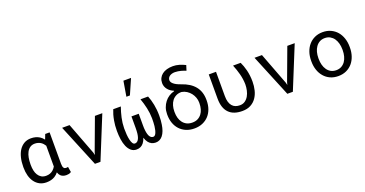

<svg xmlns="http://www.w3.org/2000/svg" viewBox="-38 -1522 4277 2251"><g transform="rotate(-20 2100.5 -396.0)"><path d="M491.7 -528.3H437L414.6 -470.2L413.1 -466.3Q403.3 -479.5 391.6 -490.5Q379.9 -501.5 366.7 -509.8Q344.7 -523.4 318.4 -530.8Q292 -538.1 260.3 -538.1Q211.9 -538.1 175 -516.6Q138.2 -495.1 113.3 -457.5Q88.4 -419.4 75.7 -367.4Q63 -315.4 63 -254.4V-244.1Q63 -189.5 75.7 -142.8Q88.4 -96.2 113.3 -62.5Q138.2 -28.3 174.8 -9Q211.4 10.3 259.3 10.3Q290.5 10.3 316.9 3.4Q343.3 -3.4 364.7 -16.6Q377.9 -24.9 389.6 -35.4Q401.4 -45.9 411.1 -58.6Q415.5 -44.9 421.6 -34.2Q427.7 -23.4 435.5 -15.6Q448.7 -2.4 466.8 3.9Q484.9 10.3 507.8 10.3Q523.4 10.3 537.8 7.1Q552.2 3.9 567.4 -6.3L556.2 -73.7Q551.3 -72.8 544.7 -71.8Q538.1 -70.8 530.8 -70.8Q522 -70.8 514.9 -74Q507.8 -77.1 502.9 -84.5Q497.6 -91.8 494.6 -104.2Q491.7 -116.7 491.7 -135.3ZM153.3 -244.1V-254.4Q153.3 -295.9 160.2 -333.7Q167 -371.6 182.6 -400.9Q197.8 -429.7 222.4 -446.8Q247.1 -463.9 282.2 -463.9Q303.2 -463.9 321 -458.7Q338.9 -453.6 354 -444.3Q368.7 -435.1 380.4 -422.4Q392.1 -409.7 401.4 -394.5V-160.2Q401.4 -150.9 401.4 -146.2Q401.4 -141.6 401.4 -135.3Q394.5 -123.5 386.5 -113.3Q378.4 -103 368.7 -94.7Q352.1 -80.1 330.3 -71.8Q308.6 -63.5 281.2 -63.5Q246.6 -63.5 222.2 -78.1Q197.8 -92.8 182.6 -117.7Q167 -142.1 160.2 -174.8Q153.3 -207.5 153.3 -244.1Z M865.2 0H934.1L1149.4 -528.3H1057.1L909.2 -129.9L900.4 -97.2L892.1 -129.9L740.7 -528.3H647.9Z M1380.4 -528.3H1285.6Q1274.4 -501.5 1265.1 -469.7Q1255.9 -438 1249.5 -400.9Q1244.1 -372.6 1241.5 -340.6Q1238.8 -308.6 1238.8 -273.4Q1238.8 -219.2 1246.1 -168.2Q1253.4 -117.2 1270.5 -77.6Q1287.6 -38.1 1315.4 -14.2Q1343.3 9.8 1383.8 9.8Q1411.6 9.8 1434.1 -1.2Q1456.5 -12.2 1472.7 -33.2Q1481.9 -44.9 1489.5 -60.1Q1497.1 -75.2 1502.9 -93.3Q1508.8 -75.2 1516.1 -60.1Q1523.4 -44.9 1532.7 -33.2Q1549.3 -12.2 1571.5 -1.2Q1593.8 9.8 1622.1 9.8Q1649.4 9.8 1671.1 -1.5Q1692.9 -12.7 1709 -32.7Q1728.5 -56.6 1740.7 -90.1Q1752.9 -123.5 1758.8 -163.1Q1763.2 -189 1765.1 -217Q1767.1 -245.1 1767.1 -273.4Q1767.1 -312 1763.7 -346.7Q1760.3 -381.3 1754.4 -411.6Q1748 -444.8 1739.3 -474.1Q1730.5 -503.4 1720.2 -528.3H1625.5Q1647.5 -466.8 1661.6 -403.1Q1675.8 -339.4 1676.8 -273.4Q1676.8 -247.6 1675.8 -222.7Q1674.8 -197.8 1672.4 -175.8Q1669.4 -149.4 1663.8 -127.2Q1658.2 -105 1650.4 -89.4Q1644 -77.1 1635.7 -70.3Q1627.4 -63.5 1617.2 -63.5Q1604 -63.5 1593 -70.1Q1582 -76.7 1573.7 -89.8Q1565.9 -102.5 1560.3 -121.6Q1554.7 -140.6 1551.8 -166Q1549.8 -180.2 1549.1 -196Q1548.3 -211.9 1548.3 -230V-376H1457.5V-230Q1457.5 -211.4 1456.5 -194.8Q1455.6 -178.2 1454.1 -164.1Q1451.2 -138.7 1445.3 -119.9Q1439.5 -101.1 1431.2 -88.9Q1422.9 -76.2 1411.9 -69.8Q1400.9 -63.5 1388.2 -63.5Q1371.6 -63.5 1360.4 -80.8Q1349.1 -98.1 1342.3 -127.4Q1335 -156.7 1332 -194.6Q1329.1 -232.4 1329.1 -273.4Q1330.1 -339.4 1344.2 -403.1Q1358.4 -466.8 1380.4 -528.3ZM1512.2 -801.8 1480.5 -612.8H1524.4L1607.4 -801.8Z M1928.7 -619.6Q1928.7 -596.7 1936 -576.9Q1943.4 -557.1 1956.5 -540.5Q1969.7 -523.4 1988.3 -510.3Q2006.8 -497.1 2029.8 -487.8L2027.8 -482.4Q1992.7 -474.1 1961.7 -454.1Q1930.7 -434.1 1908.2 -404.8Q1885.3 -375.5 1872.1 -338.4Q1858.9 -301.3 1858.9 -258.8V-248.5Q1858.9 -193.4 1875.5 -146.2Q1892.1 -99.1 1923.8 -64.5Q1955.6 -29.8 2001.2 -10Q2046.9 9.8 2105.5 9.8Q2163.1 9.8 2208.5 -10Q2253.9 -29.8 2285.6 -64.5Q2316.9 -99.1 2333.5 -146.2Q2350.1 -193.4 2350.1 -248.5V-258.8Q2350.1 -359.9 2295.7 -427.2Q2241.2 -494.6 2133.8 -530.3Q2101.1 -541.5 2079.3 -553.2Q2057.6 -564.9 2044.4 -576.7Q2031.2 -588.4 2025.6 -599.9Q2020 -611.3 2020 -622.1Q2020 -637.2 2026.9 -649.7Q2033.7 -662.1 2045.9 -670.9Q2058.1 -679.7 2075 -684.6Q2091.8 -689.5 2112.3 -689.5Q2131.8 -689.5 2150.9 -686.3Q2169.9 -683.1 2187.5 -678.7Q2205.1 -673.8 2220.5 -668.5Q2235.8 -663.1 2247.1 -658.7L2267.1 -722.2Q2230.5 -740.7 2191.7 -752.2Q2152.8 -763.7 2113.8 -763.7Q2071.8 -763.7 2037.6 -753.9Q2003.4 -744.1 1979.5 -725.6Q1955.1 -707 1941.9 -680.2Q1928.7 -653.3 1928.7 -619.6ZM1949.7 -248.5V-258.8Q1949.7 -295.9 1959.5 -329.8Q1969.2 -363.8 1988.8 -389.6Q2008.3 -415 2037.6 -429.9Q2066.9 -444.8 2106.4 -444.3Q2141.1 -438.5 2169.2 -420.2Q2197.3 -401.9 2217.3 -376.5Q2237.3 -350.6 2248.3 -320.1Q2259.3 -289.6 2259.3 -258.8V-248.5Q2259.3 -210.9 2250 -177.2Q2240.7 -143.6 2221.7 -118.7Q2202.6 -93.3 2173.8 -78.4Q2145 -63.5 2105.5 -63.5Q2065.4 -63.5 2036.1 -78.4Q2006.8 -93.3 1987.8 -118.7Q1968.3 -143.6 1959 -177.2Q1949.7 -210.9 1949.7 -248.5Z M2567.9 -528.3H2477.5V-227.1Q2477.5 -166 2492.7 -121.3Q2507.8 -76.7 2536.6 -47.9Q2565.4 -18.6 2607.2 -4.4Q2648.9 9.8 2702.6 9.8Q2764.2 9.8 2807.6 -13.7Q2851.1 -37.1 2878.4 -76.7Q2905.8 -115.7 2918.5 -167.2Q2931.2 -218.8 2931.2 -274.4Q2931.2 -314.5 2926.8 -350.3Q2922.4 -386.2 2914.6 -418Q2906.7 -449.7 2896.7 -477.3Q2886.7 -504.9 2875.5 -528.3H2780.3Q2805.7 -467.3 2822.5 -403.6Q2839.4 -339.8 2840.8 -274.4Q2840.8 -236.3 2832.5 -198.7Q2824.2 -161.1 2807.1 -131.3Q2789.6 -101.1 2762.7 -82.3Q2735.8 -63.5 2698.2 -63.5Q2668.9 -63.5 2644.8 -72.5Q2620.6 -81.5 2603.5 -101.6Q2586.4 -121.1 2577.1 -151.9Q2567.9 -182.6 2567.9 -226.1Z M3265.6 0H3334.5L3549.8 -528.3H3457.5L3309.6 -129.9L3300.8 -97.2L3292.5 -129.9L3141.1 -528.3H3048.3Z M3660.2 -269V-258.3Q3660.2 -201.2 3676.8 -152.3Q3693.4 -103.5 3724.6 -67.4Q3755.4 -31.2 3800 -10.7Q3844.7 9.8 3900.9 9.8Q3956.5 9.8 4001 -10.7Q4045.4 -31.2 4076.7 -67.4Q4107.4 -103.5 4124 -152.3Q4140.6 -201.2 4140.6 -258.3V-269Q4140.6 -326.2 4124 -375.2Q4107.4 -424.3 4076.7 -460.4Q4045.4 -496.6 4000.7 -517.3Q3956.1 -538.1 3899.9 -538.1Q3844.2 -538.1 3799.8 -517.3Q3755.4 -496.6 3724.6 -460.4Q3693.4 -424.3 3676.8 -375.2Q3660.2 -326.2 3660.2 -269ZM3750.5 -258.3V-269Q3750.5 -307.6 3759.8 -343Q3769 -378.4 3788.1 -405.3Q3806.6 -432.1 3834.5 -448Q3862.3 -463.9 3899.9 -463.9Q3937.5 -463.9 3965.6 -448Q3993.7 -432.1 4012.7 -405.3Q4031.2 -378.4 4040.8 -343Q4050.3 -307.6 4050.3 -269V-258.3Q4050.3 -219.2 4041 -183.8Q4031.7 -148.4 4013.2 -121.6Q3994.1 -94.7 3966.1 -79.1Q3938 -63.5 3900.9 -63.5Q3863.3 -63.5 3835 -79.1Q3806.6 -94.7 3788.1 -121.6Q3769 -148.4 3759.8 -183.8Q3750.5 -219.2 3750.5 -258.3Z"/></g></svg>

Font: RobotoMono Nerd Font
Style: Regular
Weight: 400
Monospace: yes
Designer: Google
Version: Version 3.000;Nerd Fonts 3.2.1